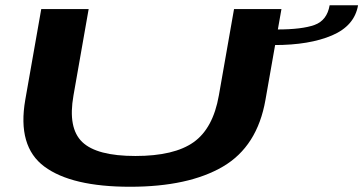

<svg xmlns="http://www.w3.org/2000/svg" viewBox="-20 -709 1387 733"><path d="M476.5 4Q253.5 4 149.5 -73Q45.5 -150 76.5 -328L137.5 -674.5H318.5L260.5 -344.5Q238.5 -220 294 -166.8Q349.5 -113.5 497 -113.5Q645 -113.5 719.2 -166.2Q793.5 -219 815.5 -344.5L873.5 -674.5H1054.5L993.5 -328Q962.5 -150 831 -73Q699.5 4 476.5 4ZM1038 -596.5Q1133 -596.5 1180.8 -613.8Q1228.5 -631 1238.5 -689H1347Q1333.5 -610.5 1247.5 -573.8Q1161.5 -537 1027.5 -537Z"/></svg>

Font: Anybody UltraExpanded SemiBold
Style: Italic
Weight: 600
Width: 9
Italic angle: -10°
Designer: Tyler Finck
Foundry: Etcetera Type Company
Version: Version 1.010; ttfautohint (v1.8.3) -l 8 -r 50 -G 200 -x 14 